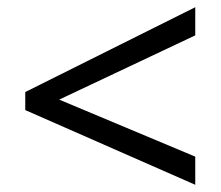

<svg xmlns="http://www.w3.org/2000/svg" viewBox="-20 -628 612 532"><path d="M521 -116 50 -323V-373L521 -608V-530L144 -352L521 -194Z"/></svg>

Font: eng115
Style: Regular
Weight: 400
Designer: Monotype Design Team
Foundry: Monotype Imaging Inc.
Version: Version 2.013